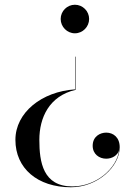

<svg xmlns="http://www.w3.org/2000/svg" viewBox="-20 -550 590 810"><path d="M356 -470C356 -503 329 -530 296 -530C263 -530 236 -503 236 -470C236 -437 263 -409.5 296 -409.5C329 -409.5 356 -437 356 -470ZM299 -171V-311H297V-173C156 -164 45 -75 45 40C45 160 138 240 279 240C391.5 240 485 153 485 71C485 30 458.5 9.5 428 9.5C403 9.5 371 25 371 65C371 100 398.5 119.5 428 119.5C452.5 119.5 476 106 482.5 83.5C473.5 160 386.5 236.5 285.5 236.5C161.5 236.5 146 134 146 40C146 -53 187 -145 299 -171Z"/></svg>

Font: Bodoni* 96pt
Style: Regular
Weight: 400
Version: Version 2.3